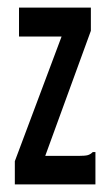

<svg xmlns="http://www.w3.org/2000/svg" viewBox="-20 -485 290 505"><path d="M19 -61 142 -389H30V-465H219V-404L99 -75H187Q204 -75 211 -77Q218 -79 224 -85H231V0H19Z"/></svg>

Font: Inconsolata UltraCondensed Bold
Style: Regular
Weight: 700
Width: 1
Monospace: yes
Designer: Raph Levien, Cyreal, Brenton Simpson
Foundry: Raph Levien, Cyreal, Google
Version: Version 3.001; ttfautohint (v1.8.2.53-6de2)